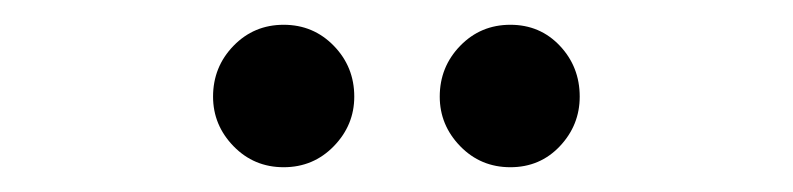

<svg xmlns="http://www.w3.org/2000/svg" viewBox="-20 -700 640 155"><path d="M392 -565Q368 -565 351.5 -582Q335 -599 335 -622Q335 -646 351.5 -663Q368 -680 392 -680Q416 -680 432 -663Q448 -646 448 -622Q448 -599 432 -582Q416 -565 392 -565ZM209 -565Q185 -565 168.5 -582Q152 -599 152 -622Q152 -646 168.5 -663Q185 -680 209 -680Q233 -680 249.5 -663Q266 -646 266 -622Q266 -599 249.5 -582Q233 -565 209 -565Z"/></svg>

Font: DM Mono
Style: Regular
Weight: 400
Designer: Colophon Foundry
Foundry: Colophon Foundry
Version: Version 1.000; ttfautohint (v1.8.2.53-6de2)